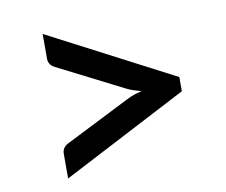

<svg xmlns="http://www.w3.org/2000/svg" viewBox="-58 -633 696 592"><g transform="rotate(-10 290.0 -337.0)"><path d="M502 -314.5V-359L110 -563V-485.5C110 -479.5 111.5 -474 114.5 -469C117.5 -464 122.7 -459.7 130 -456L332 -353.5C339 -349.8 346.5 -346.7 354.5 -344C362.5 -341.3 371 -338.8 380 -336.5C371 -334.5 362.5 -332.1 354.5 -329.3C346.5 -326.4 339 -323.2 332 -319.5L130 -217.5C122.7 -213.8 117.5 -209.5 114.5 -204.5C111.5 -199.5 110 -193.8 110 -187.5V-110.5Z"/></g></svg>

Font: Lato Semibold
Style: Regular
Weight: 600
Designer: Lukasz Dziedzic
Foundry: tyPoland Lukasz Dziedzic
Version: Version 2.006; 2014-01-15